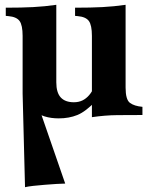

<svg xmlns="http://www.w3.org/2000/svg" viewBox="-20 -478 618 798"><path d="M84 300 74 -89V-329Q74 -373 61.5 -390.5Q49 -408 15 -411L4 -412V-446Q69 -446 117.5 -448.5Q166 -451 214 -458V-136Q214 -93 232.5 -73Q251 -53 287 -53Q307 -53 322.5 -60.5Q338 -68 350.5 -82.5Q363 -97 371 -117L378 -58Q336 -14 301.5 0Q267 14 224 14Q192 14 166 6Q140 -2 123 -20L132 -59L251 285Q238 285 215 286.5Q192 288 166.5 290Q141 292 118.5 294.5Q96 297 84 300ZM362 9V-329Q362 -373 349.5 -390.5Q337 -408 303 -411L292 -412V-446Q357 -446 405.5 -448.5Q454 -451 502 -458V-114Q502 -64 520 -50.5Q538 -37 572 -34V0Q517 0 467 0.5Q417 1 362 9Z"/></svg>

Font: Baskervville SC
Style: Regular
Weight: 400
Designer: Alexis Faudot, Rémi Forte, Morgane Pierson, Rafael Ribas, Tanguy Vanlaeys, Rosalie Wagner, Thomas Huot-Marchand
Foundry: ANRT
Version: Version 1.100